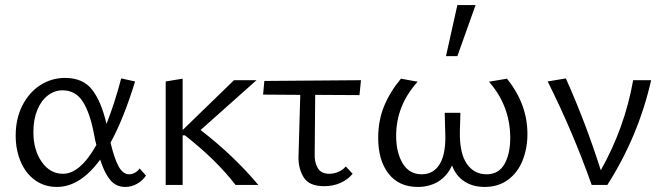

<svg xmlns="http://www.w3.org/2000/svg" viewBox="-20 -731 2632 759"><path d="M42 -195Q42 -262 68.5 -314Q95 -366 139.5 -394.5Q184 -423 237 -423Q309 -423 345 -375.5Q381 -328 401 -241Q434 -325 459 -421L514 -409Q469 -262 417 -167Q432 -104 449 -73Q466 -42 491 -42Q502 -42 513 -48Q524 -54 532 -65L557 -37Q544 -17 522 -4.5Q500 8 475 8Q438 8 415 -20.5Q392 -49 376 -100Q297 8 205 8Q156 8 119 -18.5Q82 -45 62 -91.5Q42 -138 42 -195ZM229 -44Q297 -44 361 -158Q356 -175 351 -204Q335 -287 306.5 -330.5Q278 -374 227 -374Q196 -374 169.5 -354Q143 -334 127.5 -296.5Q112 -259 112 -209Q112 -138 145 -91Q178 -44 229 -44Z M711 -196H702V0H635V-409L702 -420V-217L905 -414H994L773 -217Q904 -116 1001 0H911Q836 -98 711 -196Z M1025 -411 1407 -414 1401 -355 1226 -356 1224 -121Q1223 -90 1236 -67Q1249 -44 1282 -44Q1300 -44 1317.5 -51.5Q1335 -59 1347 -73L1374 -44Q1355 -21 1326 -8Q1297 5 1261 5Q1202 5 1180.5 -30Q1159 -65 1160 -111L1167 -356L1020 -357Z M1475 -186Q1475 -254 1498 -310.5Q1521 -367 1565 -420L1631 -408Q1546 -314 1546 -194Q1546 -128 1572 -85Q1598 -42 1647 -42Q1695 -42 1719.5 -84.5Q1744 -127 1740 -210L1738 -285H1800L1798 -214Q1796 -126 1825 -84Q1854 -42 1903 -42Q1951 -42 1974 -82Q1997 -122 1997 -186Q1997 -312 1913 -408L1984 -420Q2065 -320 2065 -201Q2065 -145 2046 -97Q2027 -49 1988.5 -20.5Q1950 8 1896 8Q1849 8 1815.5 -14Q1782 -36 1767 -77Q1747 -34 1712 -13Q1677 8 1632 8Q1557 8 1516 -44.5Q1475 -97 1475 -186ZM1788 -711H1860L1788 -509H1743Z M2145 -409 2217 -421Q2296 -244 2355 -58Q2449 -224 2483 -414H2554Q2504 -193 2381 0H2319Q2246 -207 2145 -409Z"/></svg>

Font: LXGW Bright TC
Style: Regular
Weight: 400
Designer: Christian Thalmann (Catharsis Fonts)
Foundry: LXGW / Christian Thalmann (Catharsis Fonts) / Fontworks Inc.
Version: Version 5.501